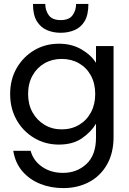

<svg xmlns="http://www.w3.org/2000/svg" viewBox="-20 -732 660 984"><path d="M304 232Q240 232 185.5 210Q131 188 94.5 145.5Q58 103 48 41H137Q151 92 196 123Q241 154 303 154Q374 154 423 108.5Q472 63 472 -27V-98Q448 -57 401 -24Q354 9 282 9Q212 9 155 -25Q98 -59 65 -117.5Q32 -176 32 -250Q32 -325 65.5 -383Q99 -441 155.5 -474.5Q212 -508 282 -508Q347 -508 396.5 -479.5Q446 -451 472 -410V-496H562V-30Q562 52 528.5 111Q495 170 436.5 201Q378 232 304 232ZM296 -69Q346 -69 385 -92Q424 -115 446 -156Q468 -197 468 -250Q468 -304 446 -344.5Q424 -385 385 -407.5Q346 -430 296 -430Q247 -430 208 -407.5Q169 -385 146.5 -344.5Q124 -304 124 -250Q124 -197 146.5 -156.5Q169 -116 208 -92.5Q247 -69 296 -69ZM291 -564Q253 -564 221 -577.5Q189 -591 169 -623Q149 -655 149 -712H212Q212 -679 230 -654Q248 -629 291 -629Q334 -629 352 -654Q370 -679 370 -712H433Q433 -655 413.5 -623Q394 -591 361.5 -577.5Q329 -564 291 -564Z"/></svg>

Font: HostGroteskRegular
Style: Regular
Weight: 400
Designer: Doukan Karapınar based on Poppins by Indian Type Foundry, Jonny Pinhorn
Foundry: Element Type
Version: Version 1.001; ttfautohint (v1.8.4.7-5d5b)